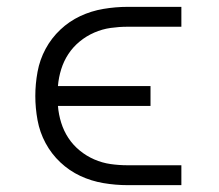

<svg xmlns="http://www.w3.org/2000/svg" viewBox="-20 -540 640 560"><path d="M352 0Q317 0 281.5 -6Q246 -12 214 -27Q182 -42 156 -66.5Q130 -91 113 -122.5Q96 -154 89.5 -189.5Q83 -225 83 -260Q83 -295 89.5 -330.5Q96 -366 113 -397.5Q130 -429 156 -453.5Q182 -478 214 -493Q246 -508 281.5 -514Q317 -520 352 -520H509V-462H352Q327 -462 302.5 -458.5Q278 -455 255 -445Q232 -435 212.5 -419Q193 -403 179.5 -382.5Q166 -362 158.5 -338Q151 -314 149 -289H419V-231H149Q151 -206 158.5 -182Q166 -158 179.5 -137.5Q193 -117 212.5 -101Q232 -85 255 -75Q278 -65 302.5 -61.5Q327 -58 352 -58H509V0Z"/></svg>

Font: Iosevka Aile Custom Light
Style: Regular
Weight: 300
Designer: Belleve Invis
Foundry: Belleve Invis
Version: Version 17.0.2; ttfautohint (v1.8.3)